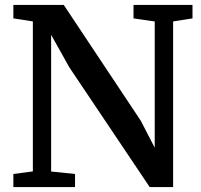

<svg xmlns="http://www.w3.org/2000/svg" viewBox="-20 -763 820 783"><path d="M34.5 0V-53.5L114 -64V-675.5Q101 -678 87.5 -680Q74 -682 61 -684Q48 -686 34.5 -688V-743H240L554.5 -270L611 -160.5V-675.5L524.5 -688V-743H765V-688L686 -675.5V0H590.5L263 -488L188.5 -621V-63.5L286 -53.5V0Z"/></svg>

Font: Merriweather SemiBold
Style: Regular
Weight: 600
Version: Version 2.100